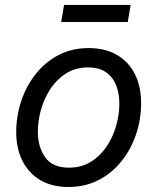

<svg xmlns="http://www.w3.org/2000/svg" viewBox="-20 -748 640 780"><path d="M257.8 11.7Q191.9 11.7 144.5 -15.9Q97.2 -43.5 71.5 -93.8Q45.9 -144 45.9 -211.4Q45.9 -276.4 66.2 -337.4Q86.4 -398.4 124.8 -447Q163.1 -495.6 217.5 -524.2Q272 -552.7 340.3 -552.7Q406.2 -552.7 454.1 -525.4Q502 -498 527.6 -447.8Q553.2 -397.5 553.2 -329.1Q553.2 -263.2 532.7 -202.1Q512.2 -141.1 473.4 -92.8Q434.6 -44.4 380.1 -16.4Q325.7 11.7 257.8 11.7ZM259.8 -66.9Q310.1 -66.9 348.4 -90.3Q386.7 -113.8 412.6 -152.1Q438.5 -190.4 451.7 -236.3Q464.8 -282.2 464.8 -327.1Q464.8 -368.7 451.7 -401.9Q438.5 -435.1 410.6 -454.6Q382.8 -474.1 337.9 -474.1Q288.1 -474.1 250 -450.7Q211.9 -427.2 186 -388.7Q160.2 -350.1 147 -304Q133.8 -257.8 133.8 -212.4Q133.8 -150.9 163.6 -108.9Q193.4 -66.9 259.8 -66.9ZM510.7 -728 499 -658.7H228.5L240.2 -728Z"/></svg>

Font: Adwaita Sans
Style: Italic
Weight: 400
Italic angle: -9.39999°
Designer: Rasmus Andersson
Foundry: rsms
Version: Version 4.001;git-9221beed3